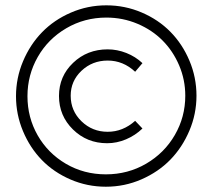

<svg xmlns="http://www.w3.org/2000/svg" viewBox="-20 -709 797 720"><path d="M378.9 -689Q448.7 -689 511.5 -662.1Q574.2 -635.3 619.1 -589.6Q664.1 -543.9 690.4 -481.4Q716.8 -418.9 716.8 -350.1Q716.8 -281.7 690.2 -219Q663.6 -156.2 618.7 -110.1Q573.7 -64 510.5 -36.4Q447.3 -8.8 377 -8.8Q307.1 -8.8 244.4 -35.9Q181.6 -63 137 -108.9Q92.3 -154.8 66.2 -217.3Q40 -279.8 40 -348.1Q40 -416.5 66.4 -479.2Q92.8 -542 137.7 -588.1Q182.6 -634.3 245.6 -661.6Q308.6 -689 378.9 -689ZM377 -55.2Q459.5 -55.2 528.1 -95.2Q596.7 -135.3 635.7 -202.9Q674.8 -270.5 674.8 -350.1Q674.8 -409.7 651.9 -463.6Q628.9 -517.6 589.6 -557.1Q550.3 -596.7 495.4 -619.9Q440.4 -643.1 378.9 -643.1Q296.9 -643.1 228.5 -603Q160.2 -563 121.6 -495.4Q83 -427.7 83 -348.1Q83 -268.6 121.3 -201.4Q159.7 -134.3 227.3 -94.7Q294.9 -55.2 377 -55.2ZM201.2 -349.1Q201.2 -422.9 254.2 -473.4Q307.1 -523.9 383.8 -523.9Q419.4 -523.9 453.9 -510.3Q488.3 -496.6 514.2 -472.2L486.8 -439.9Q441.9 -481.9 383.8 -481.9Q326.2 -481.9 285.6 -443.6Q245.1 -405.3 245.1 -350.1Q245.1 -293.5 285.6 -254.2Q326.2 -214.8 383.8 -214.8Q440.9 -214.8 486.8 -255.9L514.2 -227.1Q487.3 -201.2 452.6 -186.5Q418 -171.9 381.8 -171.9Q306.2 -171.9 253.7 -223.4Q201.2 -274.9 201.2 -349.1Z"/></svg>

Font: Montserrat Light
Style: Regular
Weight: 300
Designer: Julieta Ulanovsky
Foundry: Julieta Ulanovsky
Version: Version 1.000;PS 002.000;hotconv 1.0.70;makeotf.lib2.5.58329